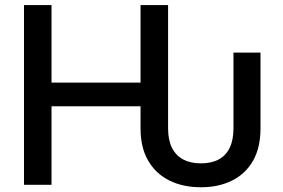

<svg xmlns="http://www.w3.org/2000/svg" viewBox="-20 -748 1144 777"><path d="M793.5 9.8Q719.7 9.8 664.8 -17.8Q609.9 -45.4 579.3 -98.4Q548.8 -151.4 548.8 -227.5V-317.9H188.5V0H77.1V-727.5H188.5V-413.6H548.8V-727.5H660.2V-228.5Q660.2 -181.2 676 -149.7Q691.9 -118.2 721.7 -102.5Q751.5 -86.9 793.5 -86.9Q835.4 -86.9 864.7 -102.5Q894 -118.2 909.4 -149.7Q924.8 -181.2 924.8 -228.5V-535.2H1034.2V-227.5Q1034.2 -150.9 1004.2 -97.9Q974.1 -44.9 919.7 -17.6Q865.2 9.8 793.5 9.8Z"/></svg>

Font: Inter 18pt Medium
Style: Regular
Weight: 500
Designer: Rasmus Andersson
Foundry: rsms
Version: Version 4.001;git-66647c0bb